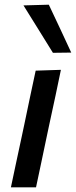

<svg xmlns="http://www.w3.org/2000/svg" viewBox="-20 -798 324 818"><path d="M26.5 0Q38 -54.5 48.8 -105.2Q59.5 -156 73 -218L83.5 -267.5Q98 -337.5 109.2 -390.2Q120.5 -443 132 -497L239.5 -500.5Q228 -444.5 216.8 -391.8Q205.5 -339 190 -267.5L179.5 -218Q166.5 -156 155.8 -105.2Q145 -54.5 133.5 0ZM205.5 -573Q175 -622.5 143.5 -673Q112 -723.5 80 -775L188 -778Q212 -727 236 -676.2Q260 -625.5 283.5 -574Z"/></svg>

Font: Commissioner Medium
Style: Italic
Weight: 500
Italic angle: -12°
Designer: Kostas Bartsokas
Foundry: Kostas Bartsokas
Version: Version 1.000; ttfautohint (v1.8.3)